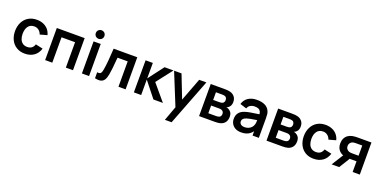

<svg xmlns="http://www.w3.org/2000/svg" viewBox="-14 -1773 6038 3037"><g transform="rotate(20 3005.5 -254.5)"><path d="M304.5 15Q223.1 15 163.3 -21.8Q103.5 -58.5 71.9 -123.2Q40.2 -187.8 40 -270Q40.2 -352.9 72.7 -417.5Q105.2 -482.2 165.4 -518.6Q225.6 -555 306.2 -555Q366.9 -555 416.5 -534.2Q466 -513.3 499 -474.3Q532.1 -435.3 544.8 -382.7L424.8 -349.8Q411.1 -393 378.7 -417.6Q346.3 -442.2 304.5 -442.2Q236.4 -442.2 202.1 -395Q167.8 -347.9 167.5 -270Q167.7 -218 183.2 -179.3Q198.7 -140.7 229.5 -119.3Q260.3 -97.8 304.5 -97.8Q351.2 -97.8 379.4 -119.1Q407.7 -140.4 422.2 -183.3L544.8 -156.2Q520.1 -73.7 457.6 -29.3Q395.1 15 304.5 15Z M644.7 0V-540H1113.5V0H993.2V-427.2H765V0Z M1263.5 0V-540H1383.8V0ZM1323.7 -604.8Q1303.2 -604.8 1286.8 -614.4Q1270.3 -623.9 1260.8 -640.3Q1251.2 -656.8 1251.2 -676.8Q1251.2 -696.8 1260.8 -713.2Q1270.3 -729.7 1286.8 -739.2Q1303.2 -748.8 1323.7 -748.8Q1344.1 -748.8 1360.7 -739.2Q1377.3 -729.7 1386.7 -713.2Q1396.1 -696.8 1396.1 -676.8Q1396.1 -656.8 1386.7 -640.3Q1377.3 -623.9 1360.7 -614.4Q1344.1 -604.8 1323.7 -604.8Z M1484 -100.8Q1513 -95.4 1529 -101.8Q1544.9 -108.2 1553 -126.1Q1561 -144 1567.3 -178.7Q1578.5 -240.2 1586.6 -331Q1594.8 -421.8 1601.3 -540H1999.2V0H1878.8V-427.2H1707.7L1706.5 -411.8Q1690.1 -207 1675.3 -132.7Q1663.6 -71.6 1642.2 -38.7Q1620.9 -5.8 1583.1 4Q1545.3 13.8 1484 0Z M2138.2 0 2139 -540H2261V-280L2458.5 -540H2609L2399.5 -270L2627 0H2467.5L2261 -260V0Z M2748 240 2852.2 -45.3 2854 38.7 2618.7 -540H2743.8L2910.8 -111.8H2878.8L3041.3 -540H3162.2L2860.8 240Z M3235.7 0V-540H3481Q3533.8 -540 3570.2 -529.3Q3613.2 -516.4 3641 -482.1Q3668.8 -447.8 3668.8 -392.8Q3668.8 -360.2 3658.4 -337.5Q3648 -314.8 3629 -298.8Q3611.9 -284.8 3593.5 -279.2Q3613.2 -276.2 3630.7 -267.3Q3660.8 -252.9 3678.2 -225.5Q3695.7 -198 3695.7 -153Q3695.7 -98.2 3669.1 -61.2Q3642.5 -24.2 3592.5 -9.7Q3574.8 -4.6 3551.5 -2.3Q3528.2 0 3501 0ZM3492.7 -92.8Q3503.4 -92.8 3515.8 -95Q3528.2 -97.1 3537.8 -100.5Q3555.1 -106.4 3563.7 -122.4Q3572.3 -138.4 3572.3 -158Q3572.3 -181.4 3560.8 -196.3Q3549.2 -211.2 3530.8 -217Q3517.3 -222.3 3490 -222.3H3357.7V-92.8ZM3457.7 -316.8Q3474.1 -316.8 3488.5 -318.6Q3502.9 -320.4 3512.5 -324.8Q3528.1 -331.5 3536.4 -346.6Q3544.7 -361.8 3544.7 -381.3Q3544.7 -402.4 3535.4 -418.1Q3526.2 -433.8 3508.2 -439.7Q3490.8 -445.5 3455.2 -445.5H3357.7V-316.8Z M3946.7 15Q3889.9 15 3848.9 -6.7Q3807.9 -28.4 3786.7 -65.6Q3765.5 -102.8 3765.5 -148Q3765.5 -208.2 3795.2 -248.1Q3825 -288.1 3888.3 -309.5Q3925.2 -321.9 3975.3 -330.7Q4025.4 -339.4 4117.8 -352.7Q4130.1 -354.6 4142.7 -356.2Q4155.2 -357.9 4167.2 -359.8L4123.8 -335.7Q4124.1 -373.6 4113.1 -397.6Q4102.2 -421.6 4077.7 -433.1Q4053.2 -444.7 4012.8 -444.7Q3972.8 -444.7 3940 -426.3Q3907.3 -407.9 3895 -369.2L3784.8 -403.7Q3805.3 -474.4 3862.9 -514.7Q3920.5 -555 4013.2 -555Q4088.4 -555 4142 -530.6Q4195.6 -506.2 4221.2 -454.5Q4234.3 -428.8 4238 -401Q4241.7 -373.2 4241.7 -331.3V0H4136V-117.2L4153.5 -97.8Q4128.6 -58.6 4099.2 -33.7Q4069.8 -8.8 4032.4 3.1Q3995 15 3946.7 15ZM3970.5 -81.2Q4008.9 -81.2 4038.1 -94.9Q4067.2 -108.6 4085 -129Q4102.8 -149.4 4109.8 -170.7Q4117.4 -188.3 4119.8 -211.4Q4122.2 -234.4 4122.2 -261.5V-271.7L4159.2 -260.5L4115.5 -253.4Q4047.8 -243.1 4011.5 -236.1Q3975.2 -229.1 3949 -220.5Q3916.7 -208.6 3900.2 -191.8Q3883.7 -174.9 3883.7 -149.5Q3883.7 -129.3 3893.7 -113.9Q3903.7 -98.5 3923.1 -89.8Q3942.6 -81.2 3970.5 -81.2Z M4370.7 0V-540H4616Q4668.8 -540 4705.2 -529.3Q4748.2 -516.4 4776 -482.1Q4803.8 -447.8 4803.8 -392.8Q4803.8 -360.2 4793.4 -337.5Q4783 -314.8 4764 -298.8Q4746.9 -284.8 4728.5 -279.2Q4748.2 -276.2 4765.7 -267.3Q4795.8 -252.9 4813.2 -225.5Q4830.7 -198 4830.7 -153Q4830.7 -98.2 4804.1 -61.2Q4777.5 -24.2 4727.5 -9.7Q4709.8 -4.6 4686.5 -2.3Q4663.2 0 4636 0ZM4627.7 -92.8Q4638.4 -92.8 4650.8 -95Q4663.2 -97.1 4672.8 -100.5Q4690.1 -106.4 4698.7 -122.4Q4707.3 -138.4 4707.3 -158Q4707.3 -181.4 4695.8 -196.3Q4684.2 -211.2 4665.8 -217Q4652.3 -222.3 4625 -222.3H4492.7V-92.8ZM4592.7 -316.8Q4609.1 -316.8 4623.5 -318.6Q4637.9 -320.4 4647.5 -324.8Q4663.1 -331.5 4671.4 -346.6Q4679.7 -361.8 4679.7 -381.3Q4679.7 -402.4 4670.4 -418.1Q4661.2 -433.8 4643.2 -439.7Q4625.8 -445.5 4590.2 -445.5H4492.7V-316.8Z M5165 15Q5083.6 15 5023.8 -21.8Q4964 -58.5 4932.4 -123.2Q4900.8 -187.8 4900.5 -270Q4900.8 -352.9 4933.2 -417.5Q4965.7 -482.2 5025.9 -518.6Q5086.1 -555 5166.7 -555Q5227.4 -555 5277 -534.2Q5326.5 -513.3 5359.5 -474.3Q5392.6 -435.3 5405.3 -382.7L5285.3 -349.8Q5271.6 -393 5239.2 -417.6Q5206.8 -442.2 5165 -442.2Q5096.9 -442.2 5062.6 -395Q5028.2 -347.9 5028 -270Q5028.2 -218 5043.7 -179.3Q5059.2 -140.7 5090 -119.3Q5120.8 -97.8 5165 -97.8Q5211.7 -97.8 5239.9 -119.1Q5268.2 -140.4 5282.7 -183.3L5405.3 -156.2Q5380.6 -73.7 5318.1 -29.3Q5255.6 15 5165 15Z M5820.7 0V-179.8H5723.8Q5662 -179.8 5626 -186.2Q5560.6 -197.7 5521.1 -242.1Q5481.7 -286.5 5481.7 -358.7Q5481.7 -405.9 5499.1 -442.3Q5516.6 -478.7 5548.1 -501.5Q5579.6 -524.2 5622 -532.8Q5644.9 -537.5 5669.1 -538.8Q5693.2 -540 5722.2 -540H5941L5941.2 0ZM5467.5 0 5596.7 -206.7H5722L5594.2 0ZM5711.7 -274.3H5820.7V-445.5H5711.7Q5682.5 -445.5 5661.7 -439.8Q5637.9 -433.2 5621 -411.1Q5604.2 -389.1 5604.2 -359.7Q5604.2 -329.7 5621.7 -308.2Q5639.2 -286.8 5664.8 -279.7Q5675.9 -276.8 5687.9 -275.6Q5699.8 -274.3 5711.7 -274.3Z"/></g></svg>

Font: Hauora
Style: Regular
Weight: 400
Designer: Wayne Shih
Foundry: WCYS
Version: Version 1.001